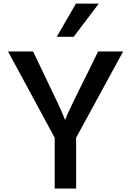

<svg xmlns="http://www.w3.org/2000/svg" viewBox="-20 -1038 739 1085"><path d="M25.4 -747.1H167L221.7 -632.8Q328.1 -413.1 341.8 -375L347.7 -359.4Q359.4 -395.5 478.5 -632.8L534.2 -747.1H675.8L410.2 -259.8V27.3H289.1V-259.8ZM300.8 -830.1 409.2 -1017.6H538.1L396.5 -830.1Z"/></svg>

Font: GenEi M Gothic v2 Medium
Style: Regular
Weight: 500
Version: Version 2.0